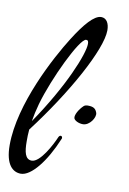

<svg xmlns="http://www.w3.org/2000/svg" viewBox="-100 -784 578 858"><g transform="rotate(10 188.5 -355.0)"><path d="M326 -677C326 -709 313 -731 289 -731C257 -731 216 -683 170 -610C110 -515 -15 -283 -15 -97C-15 -7 20 21 56 21C103 21 164 -56 208 -162C209 -164 210 -166 210 -168C210 -173 207 -177 203 -177C201 -177 196 -176 193 -169C178 -133 132 -45 94 -45C64 -45 57 -78 57 -127C57 -143 57 -161 59 -180C207 -374 326 -590 326 -677ZM82 -300C116 -420 211 -619 240 -619C248 -619 251 -615 251 -602C251 -557 188 -400 64 -219C68 -244 74 -271 82 -300ZM341 -305C335 -323 325 -331 299 -331C293 -331 285 -330 280 -325C261 -307 245 -279 249 -265C252 -255 271 -245 291 -245C321 -245 347 -285 341 -305Z"/></g></svg>

Font: Mervale Script
Style: Regular
Weight: 400
Designer: Astigmatic (AOETI)
Foundry: Astigmatic (AOETI)
Version: Version 1.000